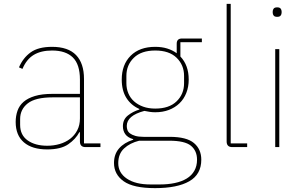

<svg xmlns="http://www.w3.org/2000/svg" viewBox="-20 -760 1568 992"><path d="M422 0Q393 0 393 -29V-77H390Q371 -41 332.5 -14.5Q294 12 224 12Q146 12 103.5 -24.5Q61 -61 61 -130Q61 -161 70.5 -188Q80 -215 102 -234Q124 -253 160.5 -264Q197 -275 251 -275H393V-349Q393 -427 356.5 -463Q320 -499 249 -499Q192 -499 154.5 -476.5Q117 -454 96 -404L78 -412Q99 -461 138.5 -489.5Q178 -518 249 -518Q332 -518 373 -475.5Q414 -433 414 -352V-19H499V0ZM224 -7Q258 -7 288.5 -16Q319 -25 342 -42.5Q365 -60 379 -86.5Q393 -113 393 -148V-257H252Q163 -257 123.5 -226Q84 -195 84 -145V-115Q84 -62 123 -34.5Q162 -7 224 -7Z M1020 65Q1020 141 958 176.5Q896 212 781 212Q669 212 619 176.5Q569 141 569 82Q569 37 595 7Q621 -23 668 -38V-41Q640 -49 627.5 -66.5Q615 -84 615 -108Q615 -143 641 -163.5Q667 -184 700 -194V-197Q657 -216 633 -254Q609 -292 609 -349Q609 -426 655 -472Q701 -518 782 -518Q816 -518 843.5 -509.5Q871 -501 893 -485V-534Q893 -561 920 -561H1023V-542H912V-468Q955 -423 955 -349Q955 -311 942.5 -279.5Q930 -248 907 -226Q884 -204 852.5 -192Q821 -180 782 -180Q767 -180 754 -182Q741 -184 726 -187Q635 -163 635 -109Q635 -98 638.5 -88Q642 -78 652 -70.5Q662 -63 679 -58Q696 -53 722 -53H857Q944 -53 982 -21Q1020 11 1020 65ZM998 65Q998 19 966.5 -7Q935 -33 854 -33H699Q651 -21 621 7Q591 35 591 83Q591 133 635.5 163Q680 193 757 193H806Q848 193 883.5 185.5Q919 178 944.5 162.5Q970 147 984 122.5Q998 98 998 65ZM782 -199Q854 -199 892.5 -236.5Q931 -274 931 -330V-368Q931 -424 892.5 -461.5Q854 -499 782 -499Q710 -499 671.5 -461.5Q633 -424 633 -368V-330Q633 -302 643 -278Q653 -254 672.5 -236.5Q692 -219 719.5 -209Q747 -199 782 -199Z M1180 0Q1151 0 1151 -29V-740H1172V-19H1257V0Z M1412 -673Q1399 -673 1394 -679.5Q1389 -686 1389 -694V-701Q1389 -709 1394 -715.5Q1399 -722 1412 -722Q1425 -722 1430 -715.5Q1435 -709 1435 -701V-694Q1435 -686 1430 -679.5Q1425 -673 1412 -673ZM1402 -506H1423V0H1402Z"/></svg>

Font: IBM Plex Sans Hebrew Thin
Style: Regular
Weight: 100
Designer: Mike Abbink, Paul van der Laan, Pieter van Rosmalen, Yanek Iontef
Foundry: Bold Monday
Version: Version 1.2